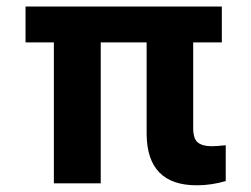

<svg xmlns="http://www.w3.org/2000/svg" viewBox="-20 -550 753 576"><path d="M645.5 -422.9H559.6V-165Q559.6 -134.3 573.2 -122.8Q586.9 -111.3 616.2 -111.3Q627.9 -111.3 657.2 -114.3V-6.8Q613.8 5.9 570.3 5.9Q421.4 5.9 419.9 -147.5V-422.9H282.2V0H141.6V-422.9H56.6V-530.3H645.5Z"/></svg>

Font: Pretendard Std
Style: Bold
Weight: 700
Designer: Base glyphs from Inter by Rasmus Andersson; Hangeul glyphs from Noto Sans CJK(Source Han Sans) by Jang Soo-young and Kan
Foundry: Kil Hyung-jin
Version: Version 1.309